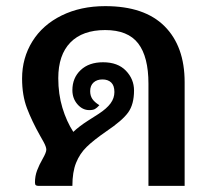

<svg xmlns="http://www.w3.org/2000/svg" viewBox="-20 -606 682 626"><path d="M582 -338V0H464V-333Q464 -421 430.5 -464.5Q397 -508 323 -508Q249 -508 209.5 -467.5Q170 -427 170 -351Q170 -299 183.5 -254.5Q197 -210 219 -176Q238 -194 266 -212Q294 -230 302 -235Q328 -252 340.5 -269Q353 -286 353 -306Q353 -327 342.5 -337Q332 -347 314 -347Q296 -347 285 -337Q274 -327 274 -309Q274 -294 281 -283.5Q288 -273 304 -263Q296 -254 289.5 -250.5Q283 -247 271 -247Q249 -247 232.5 -266Q216 -285 216 -312Q216 -352 243 -377.5Q270 -403 316 -403Q364 -403 390.5 -375.5Q417 -348 417 -311Q417 -266 398 -239.5Q379 -213 327 -178Q285 -149 262.5 -127Q240 -105 228 -75Q216 -45 216 0H105Q100 0 97 -2Q94 -4 94 -11Q94 -32 101 -50.5Q108 -69 119 -88Q131 -109 131 -118Q131 -127 122 -143.5Q113 -160 111 -163Q84 -211 68 -253Q52 -295 52 -350Q52 -417 85.5 -471Q119 -525 181 -555.5Q243 -586 323 -586Q451 -586 516.5 -520.5Q582 -455 582 -338Z"/></svg>

Font: Krub SemiBold
Style: Regular
Weight: 600
Version: Version 1.000; ttfautohint (v1.6)